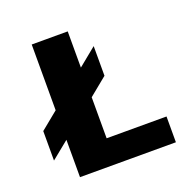

<svg xmlns="http://www.w3.org/2000/svg" viewBox="-124 -826 958 952"><g transform="rotate(-20 355.0 -350.0)"><path d="M47 -277 140 -353V-700H330V-509L426 -587.5V-431L330 -352.5V-136H646V0H140V-197L47 -121.5Z"/></g></svg>

Font: League Mono ExtraBold
Style: Regular
Weight: 800
Width: 6
Designer: Tyler Finck
Foundry: The League of Moveable Type / Tyler Finck
Version: Version 2.210